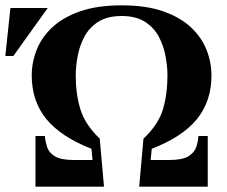

<svg xmlns="http://www.w3.org/2000/svg" viewBox="-79 -700 853 720"><path d="M54 0V-190H89Q91 -170 97.5 -149Q104 -128 126.5 -114Q149 -100 199 -100H268L264 -142Q149 -187 94.5 -254Q40 -321 40 -417Q40 -466 58.5 -513Q77 -560 117 -597.5Q157 -635 221.5 -657.5Q286 -680 377 -680Q469 -680 533 -657.5Q597 -635 637 -597.5Q677 -560 695.5 -513Q714 -466 714 -417Q714 -321 660 -254Q606 -187 490 -142L486 -100H555Q605 -100 627.5 -114Q650 -128 657 -149Q664 -170 665 -190H700V0H443L459 -180Q515 -233 532 -290Q549 -347 549 -417Q549 -450 542 -488.5Q535 -527 517 -561.5Q499 -596 465 -618Q431 -640 377 -640Q323 -640 289 -618Q255 -596 237 -561.5Q219 -527 212 -488.5Q205 -450 205 -417Q205 -347 222.5 -290Q240 -233 295 -180L311 0ZM-59 -490 -40 -670H100L-29 -490Z"/></svg>

Font: Brygada 1918
Style: Regular
Weight: 400
Designer: Mateusz Machalski | Borys Kosmynka | Przemek Hoffer
Foundry: NIEPODLEGLA 2018
Version: Version 3.006